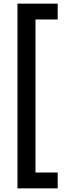

<svg xmlns="http://www.w3.org/2000/svg" viewBox="-20 -819 381 1055"><path d="M297 216V129H175V-712H297V-799H76V216Z"/></svg>

Font: Noto Sans Sinhala UI ExtraCondensed SemiBold
Style: Regular
Weight: 600
Width: 2
Designer: Jelle Bosma - Monotype Design Team
Foundry: Monotype Imaging Inc.
Version: Version 2.006